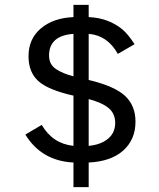

<svg xmlns="http://www.w3.org/2000/svg" viewBox="-20 -710 657 795"><path d="M541 -206.1Q541 -132.3 490.5 -86.9Q439.9 -41.5 347.2 -37.1V64.9H284.2V-37.1Q151.9 -43.5 85 -152.8L152.8 -192.9Q197.8 -115.2 284.2 -106V-314Q178.2 -337.9 138.2 -374.8Q98.1 -411.6 98.1 -477.1Q98.1 -549.3 149.4 -592.5Q200.7 -635.7 284.2 -639.2V-689.9H347.2V-639.2Q390.6 -637.2 425 -624Q459.5 -610.8 485.4 -589.4Q511.2 -567.9 537.1 -526.9L467.8 -486.8Q425.3 -563.5 347.2 -569.8V-378.9Q454.1 -353.5 497.6 -313.2Q541 -272.9 541 -206.1ZM284.2 -569.8Q183.1 -562.5 183.1 -480Q183.1 -442.9 212.2 -423.8Q241.2 -404.8 284.2 -394ZM457 -201.2Q457 -238.8 430.9 -261.5Q404.8 -284.2 347.2 -299.8V-106Q397.5 -110.8 427.2 -135.5Q457 -160.2 457 -201.2Z"/></svg>

Font: ClearSansRegular
Style: Regular
Weight: 400
Foundry: Intel Corporation
Version: Version 1.00